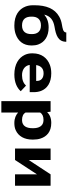

<svg xmlns="http://www.w3.org/2000/svg" viewBox="903 -1704 1004 2850"><g transform="rotate(90 1405.0 -279.0)"><path d="M197 -434C218 -520 273 -568 375 -586C501 -607 600 -638 600 -761H462C462 -711 396 -706 345 -696C302 -689 262 -676 227 -656C107 -589 58 -461 58 -290V-263C58 -224 65 -187 78 -154C116 -58 207 10 358 10C406 10 448 4 485 -9C588 -44 655 -123 655 -242V-252C655 -287 650 -320 638 -350C605 -436 523 -499 388 -499C302 -499 245 -473 197 -434ZM486 -252V-242C486 -163 452 -104 358 -104C261 -104 227 -162 227 -242V-252C227 -329 265 -385 357 -385C449 -385 486 -329 486 -252Z M1334 -85 1251 -163C1218 -127 1168 -104 1098 -104C1076 -104 1056 -106 1038 -112C987 -128 951 -165 944 -218H1348V-278C1348 -317 1342 -353 1330 -385C1296 -476 1210 -538 1068 -538C1022 -538 981 -531 945 -518C839 -479 772 -390 772 -265V-246C772 -211 780 -177 794 -146C837 -54 934 10 1086 10C1203 10 1285 -29 1334 -85ZM1181 -326V-314H946C955 -373 988 -424 1067 -424C1140 -424 1181 -387 1181 -326Z M1644 -477 1638 -528H1481V203H1650V-46C1686 -14 1734 10 1806 10C1846 10 1882 4 1912 -10C2004 -51 2052 -141 2052 -259V-270C2052 -310 2047 -347 2036 -380C2007 -469 1938 -538 1805 -538C1728 -538 1680 -513 1644 -477ZM1762 -104C1704 -104 1669 -124 1650 -156V-373C1670 -404 1704 -423 1761 -423C1855 -423 1883 -349 1883 -270V-259C1883 -180 1857 -104 1762 -104Z M2568 -528 2355 -203V-528H2185V0H2355L2568 -326V0H2737V-528Z"/></g></svg>

Font: Asimov
Style: XWid
Weight: 500
Designer: Google
Version: Version 2.000980; 2014